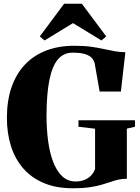

<svg xmlns="http://www.w3.org/2000/svg" viewBox="-20 -999 752 1030"><path d="M370.5 11Q282 11 215.8 -16.8Q149.5 -44.5 105.2 -95Q61 -145.5 39 -214.8Q17 -284 17 -366.5Q17 -457.5 41.2 -529Q65.5 -600.5 112.2 -650.8Q159 -701 226.2 -727.2Q293.5 -753.5 379.5 -753.5Q431 -753.5 468.5 -748.2Q506 -743 536 -736.2Q566 -729.5 593.8 -724.5Q621.5 -719.5 652.5 -719L628.5 -508H514.5L488 -658.5Q485 -672.5 474.2 -686Q463.5 -699.5 438.8 -708Q414 -716.5 369 -716.5Q322 -716.5 291.2 -681Q260.5 -645.5 245.2 -571.2Q230 -497 229.5 -379Q229.5 -309 237.8 -245.5Q246 -182 264.5 -132.5Q283 -83 313 -54.2Q343 -25.5 385 -25.5Q411 -25.5 431.8 -33.2Q452.5 -41 467.2 -56Q482 -71 490 -92V-308.5L401 -319V-354H704V-319L660.5 -309V-40Q634 -40 612.8 -34.8Q591.5 -29.5 570 -22Q548.5 -14.5 521.8 -7Q495 0.5 458.8 5.8Q422.5 11 370.5 11ZM219 -782 193.5 -803.5 324 -979H419L550 -803.5L524 -782L371.5 -875Z"/></svg>

Font: Merriweather 120pt Black
Style: Regular
Weight: 900
Designer: Eben Sorkin
Foundry: Eben Sorkin
Version: Version 2.100